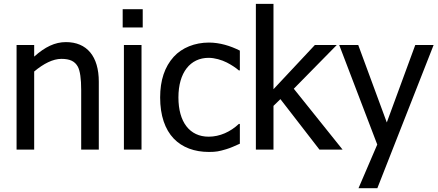

<svg xmlns="http://www.w3.org/2000/svg" viewBox="-20 -780 2284 1001"><path d="M495.1 -354C495.1 -486.8 432.6 -560.5 323.7 -560.5C266.6 -560.5 214.8 -535.6 158.2 -484.9V-545.4H66.4V0H158.2V-407.2C207 -448.2 256.3 -473.1 299.8 -473.1C345.2 -473.1 370.1 -460.4 385.7 -432.6C397.5 -410.6 403.3 -369.6 403.3 -310.5V0H495.1Z M724.1 -731.9H619.6V-636.7H724.1ZM717.8 -545.4H626V0H717.8Z M1069.3 12.2C1107.4 12.2 1122.6 8.8 1159.2 -2C1178.2 -7.3 1209.5 -21 1230.5 -30.8V-133.8H1225.1C1181.6 -92.8 1126 -67.4 1067.9 -67.4C969.2 -67.4 910.2 -143.1 910.2 -272C910.2 -402.3 972.2 -478.5 1067.9 -478.5C1098.6 -478.5 1135.7 -467.8 1162.6 -454.1C1187 -441.4 1208 -427.7 1225.1 -413.1H1230.5V-516.1C1181.6 -541 1125.5 -558.1 1069.3 -558.1C995.6 -558.1 928.7 -531.2 885.7 -483.9C838.4 -431.6 814.9 -361.3 814.9 -272C814.9 -177.7 840.3 -105 885.7 -57.6C930.2 -11.2 993.7 12.2 1069.3 12.2Z M1511.7 -317.4 1735.8 -545.4H1621.6L1405.8 -314.9V-759.8H1314V0H1405.8V-228L1441.9 -263.2L1645.5 0H1766.1Z M2145 -545.4 1996.6 -141.6 1847.7 -545.4H1748.5L1946.8 -26.4L1849.1 201.2H1947.3L2240.7 -545.4Z"/></svg>

Font: SG Kara Light
Style: Regular
Weight: 400
Designer: Damoon Khanjanzadeh
Version: Version 1.000